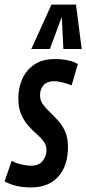

<svg xmlns="http://www.w3.org/2000/svg" viewBox="-45 -809 377 839"><path d="M-25 -16 6 -106Q25 -96 48.5 -90.5Q72 -85 93 -85Q125 -85 141.5 -106Q158 -127 158 -153Q158 -175 145.5 -191.5Q133 -208 114.5 -224Q96 -240 78 -260.5Q60 -281 47.5 -309.5Q35 -338 35 -380Q35 -424 52 -463Q69 -502 104.5 -526.5Q140 -551 196 -551Q227 -551 253.5 -545Q280 -539 295 -529L268 -436Q250 -443 229.5 -448.5Q209 -454 190 -454Q161 -454 145.5 -437Q130 -420 130 -393Q130 -370 142.5 -353Q155 -336 173 -319Q191 -302 209.5 -281.5Q228 -261 240 -233.5Q252 -206 252 -167Q252 -84 209.5 -37Q167 10 91 10Q53 10 25.5 3Q-2 -4 -25 -16ZM92 -595 180 -789H287L312 -595H232L225 -735L173 -595Z"/></svg>

Font: Georama ExtraCondensed SemiBold
Style: Italic
Weight: 600
Width: 2
Italic angle: -9°
Designer: Jean-Baptiste Levee
Foundry: Production Type
Version: Version 1.000